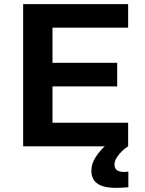

<svg xmlns="http://www.w3.org/2000/svg" viewBox="-20 -708 700 929"><path d="M92 0V-688H600V-574H234V-404H547V-290H234V-114H600V0ZM542 201Q494 201 468 189.5Q442 178 432 159.5Q422 141 422 119Q422 84 443.5 51Q465 18 498 -10L600 0Q585 9 570 23.5Q555 38 544.5 55Q534 72 534 89Q534 104 544 114Q554 124 583 124Q586 124 590.5 123.5Q595 123 601 122V198Q588 199 572 200Q556 201 542 201Z"/></svg>

Font: Saira SemiExpanded SemiBold
Style: Regular
Weight: 600
Width: 6
Designer: Hector Gatti with collaboration of the Omnibus-Type team
Foundry: Omnibus-Type
Version: Version 1.101